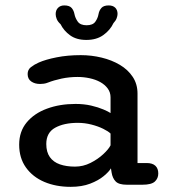

<svg xmlns="http://www.w3.org/2000/svg" viewBox="-20 -696 659 726"><path d="M459.5 2.5Q429.5 2.5 417.5 -9.8Q405.5 -22 402 -43.5L399.5 -59.5Q392 -46.5 372 -30Q352 -13.5 320.8 -1.5Q289.5 10.5 247 10.5Q191.5 10.5 147.5 -8.2Q103.5 -27 78 -62.8Q52.5 -98.5 52.5 -149Q52.5 -199 81 -233.2Q109.5 -267.5 157.8 -285.2Q206 -303 265.5 -303Q297.5 -303 324.5 -296.8Q351.5 -290.5 370.8 -282.2Q390 -274 398 -268.5V-328Q398 -347 387.2 -361.5Q376.5 -376 358.8 -385.8Q341 -395.5 318.8 -400.2Q296.5 -405 273.5 -405Q242 -405 212.8 -398.8Q183.5 -392.5 162 -384Q153.5 -380.5 145.5 -379.5Q137.5 -378.5 131.5 -378.5Q111.5 -378.5 98 -388Q84.5 -397.5 84.5 -416Q84.5 -432.5 97 -442.2Q109.5 -452 126.5 -459.5Q152.5 -471 194 -479.2Q235.5 -487.5 285.5 -487.5Q326 -487.5 364.2 -478.2Q402.5 -469 433.2 -450.8Q464 -432.5 482 -405.2Q500 -378 500 -342V-79.5H535Q556.5 -79.5 567.5 -69.2Q578.5 -59 578.5 -40Q578.5 -21.5 565.5 -9.5Q552.5 2.5 518.5 2.5ZM398 -191Q389.5 -199.5 370.2 -209Q351 -218.5 325.8 -225Q300.5 -231.5 274 -231.5Q222 -231.5 188.5 -213Q155 -194.5 155 -151.5Q155 -121 168.5 -102Q182 -83 206.5 -74.5Q231 -66 263.5 -66Q294.5 -66 322.2 -80Q350 -94 370.2 -112.8Q390.5 -131.5 398 -146.5ZM391 -675.5Q407 -675.5 415.8 -666.8Q424.5 -658 424.5 -643.5Q424.5 -636 421 -626.8Q417.5 -617.5 409 -608.5Q397 -582.5 371.2 -563.8Q345.5 -545 306.5 -545Q269 -545 245 -562.5Q221 -580 209 -604.5Q198.5 -614 194.5 -624Q190.5 -634 190.5 -642.5Q190.5 -657.5 199.5 -666.5Q208.5 -675.5 223 -675.5Q242.5 -675.5 250.8 -666Q259 -656.5 261.5 -643Q264.5 -627.5 274.2 -614Q284 -600.5 307.5 -600.5Q331 -600.5 340.5 -614Q350 -627.5 352.5 -642.5Q355 -656.5 363.5 -666Q372 -675.5 391 -675.5Z"/></svg>

Font: Sono ExtraLight Monospace Medium
Style: Regular
Weight: 500
Version: Version 2.112